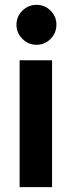

<svg xmlns="http://www.w3.org/2000/svg" viewBox="-20 -773 295 793"><path d="M61 0V-524H195V0ZM48 -671Q48 -705 72.5 -729Q97 -753 131 -753Q165 -753 189 -729Q213 -705 213 -671Q213 -637 189 -612.5Q165 -588 131 -588Q97 -588 72.5 -612.5Q48 -637 48 -671Z"/></svg>

Font: Rising Sun
Style: Bold
Weight: 700
Designer: Matt McInerney, Pablo Impallari, Rodrigo Fuenzalida (Raleway font), Stephen Hutchings (Greek), Cristiano Sobral (main ch
Foundry: The Rising Sun Project Authors
Version: Version 4.327; ttfautohint (v1.8.4.7-5d5b-dirty)